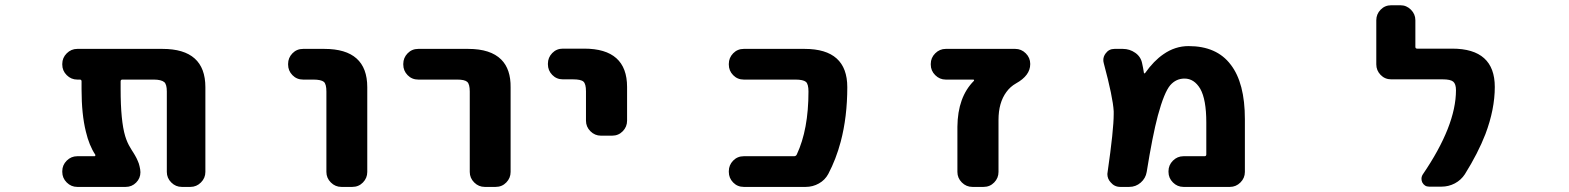

<svg xmlns="http://www.w3.org/2000/svg" viewBox="-20 -737 6040 739"><path d="M679.7 -17.6Q656.2 -17.6 639.2 -34.7Q622.1 -51.8 622.1 -75.2V-384.8Q622.1 -412.1 612.3 -420.9Q600.6 -430.7 571.3 -430.7H451.2Q444.3 -430.7 444.3 -423.8V-393.6Q444.3 -271.5 461.9 -212.9Q469.7 -187.5 481.4 -168.9Q481.4 -168 486.8 -159.7Q492.2 -151.4 493.7 -148.9Q495.1 -146.5 499.5 -139.2Q503.9 -131.8 505.4 -128.4Q506.8 -125 509.8 -118.7Q512.7 -112.3 514.2 -107.9Q515.6 -103.5 517.1 -97.2Q518.6 -90.8 519.5 -85.4Q520.5 -80.1 520.5 -74.2Q520.5 -50.8 503.9 -34.2Q487.3 -17.6 463.9 -17.6H277.3Q253.9 -17.6 236.8 -34.7Q219.7 -51.8 219.7 -75.2V-78.1Q219.7 -101.6 236.8 -118.7Q253.9 -135.7 277.3 -135.7H343.8Q345.7 -135.7 346.7 -137.7Q347.7 -139.6 346.7 -141.6Q323.2 -176.8 310.5 -230.5Q293.9 -296.9 293.9 -393.6V-423.8Q293.9 -430.7 287.1 -430.7H277.3Q253.9 -430.7 236.8 -447.8Q219.7 -464.8 219.7 -488.3V-491.2Q219.7 -514.6 236.8 -531.7Q253.9 -548.8 277.3 -548.8H605.5Q770.5 -548.8 770.5 -401.4V-75.2Q770.5 -51.8 753.4 -34.7Q736.3 -17.6 712.9 -17.6Z M1293.9 -17.6Q1270.5 -17.6 1253.4 -34.7Q1236.3 -51.8 1236.3 -75.2V-384.8Q1236.3 -413.1 1226.6 -421.9Q1215.8 -430.7 1185.5 -430.7H1146.5Q1122.1 -430.7 1105.5 -447.8Q1088.9 -464.8 1088.9 -488.3V-491.2Q1088.9 -514.6 1105.5 -531.7Q1122.1 -548.8 1146.5 -548.8H1228.5Q1393.6 -548.8 1393.6 -401.4V-75.2Q1393.6 -51.8 1377 -34.7Q1360.4 -17.6 1335.9 -17.6Z M1845.7 -17.6Q1822.3 -17.6 1805.2 -34.7Q1788.1 -51.8 1788.1 -75.2V-384.8Q1788.1 -413.1 1778.3 -421.9Q1768.6 -430.7 1739.3 -430.7H1589.8Q1565.4 -430.7 1548.8 -447.8Q1532.2 -464.8 1532.2 -488.3V-491.2Q1532.2 -514.6 1548.8 -531.7Q1565.4 -548.8 1589.8 -548.8H1782.2Q1868.2 -548.8 1909.2 -507.8Q1946.3 -470.7 1945.3 -400.4V-75.2Q1945.3 -51.8 1928.7 -34.7Q1912.1 -17.6 1887.7 -17.6Z M2293 -214.8Q2269.5 -214.8 2252.4 -231.9Q2235.4 -249 2235.4 -272.5V-385.7Q2235.4 -414.1 2225.6 -422.9Q2215.8 -431.6 2185.5 -431.6H2146.5Q2122.1 -431.6 2105.5 -448.7Q2088.9 -465.8 2088.9 -489.3V-492.2Q2088.9 -515.6 2105.5 -532.7Q2122.1 -549.8 2146.5 -549.8H2228.5Q2393.6 -549.8 2393.6 -402.3V-272.5Q2393.6 -249 2377 -231.9Q2360.4 -214.8 2335.9 -214.8Z M2842.8 -17.6Q2818.4 -17.6 2801.8 -34.7Q2785.2 -51.8 2785.2 -75.2V-78.1Q2785.2 -101.6 2801.8 -118.7Q2818.4 -135.7 2842.8 -135.7H3036.1Q3043.9 -135.7 3046.9 -142.6Q3091.8 -238.3 3091.8 -384.8Q3091.8 -413.1 3082 -421.9Q3071.3 -430.7 3041 -430.7H2842.8Q2818.4 -430.7 2801.8 -447.8Q2785.2 -464.8 2785.2 -488.3V-491.2Q2785.2 -514.6 2801.8 -531.7Q2818.4 -548.8 2842.8 -548.8H3077.1Q3241.2 -548.8 3241.2 -401.4Q3241.2 -287.1 3215.8 -191.4Q3198.2 -125 3168 -67.4Q3155.3 -43.9 3131.8 -30.8Q3108.4 -17.6 3081.1 -17.6Z M3722.7 -17.6Q3699.2 -17.6 3682.1 -34.7Q3665 -51.8 3665 -75.2V-249Q3666 -363.3 3728.5 -425.8Q3729.5 -426.8 3729 -428.7Q3728.5 -430.7 3726.6 -430.7H3620.1Q3596.7 -430.7 3579.6 -447.8Q3562.5 -464.8 3562.5 -488.3V-491.2Q3562.5 -514.6 3579.6 -531.7Q3596.7 -548.8 3620.1 -548.8H3887.7Q3911.1 -548.8 3928.2 -531.7Q3945.3 -514.6 3945.3 -491.2V-490.2Q3945.3 -446.3 3890.6 -416Q3868.2 -403.3 3853.5 -382.8Q3823.2 -341.8 3823.2 -275.4V-75.2Q3823.2 -51.8 3806.6 -34.7Q3790 -17.6 3765.6 -17.6Z M4535.2 -17.6Q4511.7 -17.6 4494.6 -34.7Q4477.5 -51.8 4477.5 -75.2V-78.1Q4477.5 -101.6 4494.6 -118.7Q4511.7 -135.7 4535.2 -135.7H4616.2Q4623 -135.7 4623 -142.6V-265.6Q4623 -354.5 4599.6 -395.5Q4576.2 -434.6 4539.1 -434.6Q4506.8 -434.6 4484.4 -409.2Q4460.9 -381.8 4436.5 -292Q4416 -214.8 4393.6 -75.2Q4389.6 -50.8 4370.6 -34.2Q4351.6 -17.6 4326.2 -17.6H4292Q4269.5 -17.6 4254.9 -35.2Q4242.2 -48.8 4242.2 -67.4Q4242.2 -71.3 4243.2 -75.2Q4266.6 -237.3 4266.6 -297.9Q4266.6 -303.7 4266.6 -308.6Q4263.7 -362.3 4228.5 -493.2Q4226.6 -500 4226.6 -505.9Q4226.6 -519.5 4235.4 -531.2Q4248 -548.8 4269.5 -548.8H4301.8Q4328.1 -548.8 4349.6 -533.7Q4371.1 -518.6 4376 -493.2Q4379.9 -476.6 4382.8 -457Q4382.8 -455.1 4384.8 -454.6Q4386.7 -454.1 4387.7 -456.1Q4420.9 -502.9 4458 -528.3Q4502.9 -559.6 4554.7 -559.6Q4663.1 -559.6 4716.8 -488.3Q4771.5 -418 4771.5 -278.3V-75.2Q4771.5 -51.8 4754.4 -34.7Q4737.3 -17.6 4713.9 -17.6Z M5480.5 -18.6Q5462.9 -18.6 5454.1 -35.2Q5451.2 -42 5451.2 -48.8Q5451.2 -57.6 5456.1 -65.4Q5584 -252.9 5584 -389.6Q5584 -414.1 5573.2 -422.9Q5562.5 -431.6 5533.2 -431.6H5335Q5310.5 -431.6 5293.9 -448.7Q5277.3 -465.8 5277.3 -489.3V-659.2Q5277.3 -682.6 5293.9 -699.7Q5310.5 -716.8 5335 -716.8H5370.1Q5393.6 -716.8 5410.6 -699.7Q5427.7 -682.6 5427.7 -659.2V-556.6Q5427.7 -549.8 5434.6 -549.8H5569.3Q5733.4 -549.8 5733.4 -402.3Q5733.4 -316.4 5697.3 -220.7Q5668.9 -147.5 5618.2 -66.4Q5603.5 -43.9 5579.6 -31.2Q5555.7 -18.6 5528.3 -18.6Z"/></svg>

Font: Rounded Mgen+ 1m bold
Style: Bold
Weight: 700
Designer: [Source Han Sans]
Ryoko NISHIZUKA  (kana & ideographs); Paul D. Hunt (Latin, Greek & Cyrillic); Wenlong ZHANG  (bopomofo
Version: Version 1.059.20150602